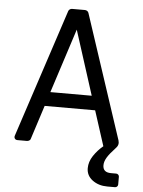

<svg xmlns="http://www.w3.org/2000/svg" viewBox="-59 -742 733 985"><g transform="rotate(5 307.0 -249.0)"><path d="M423 112Q423 79 443.5 48Q464 17 493 -7L435 -187H175L119 -13Q118 -7 112 -3.5Q106 0 100 0H51Q42 0 37.5 -6.5Q33 -13 36 -22L253 -682Q255 -688 260.5 -691.5Q266 -695 272 -695H338Q344 -695 349.5 -691.5Q355 -688 357 -682L568 -43Q570 -35 570 -31Q570 -16 558 -4Q527 29 514.5 50Q502 71 502 90Q502 127 544 127H571Q577 127 581.5 131.5Q586 136 586 142V182Q586 188 581.5 192.5Q577 197 571 197H531Q486 197 454.5 173.5Q423 150 423 112ZM411 -260 305 -591 198 -260Z"/></g></svg>

Font: Miriam Libre
Style: Regular
Weight: 400
Designer: Michal Sahar
Foundry: Hagilda
Version: Version 1.001